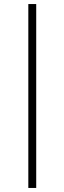

<svg xmlns="http://www.w3.org/2000/svg" viewBox="-20 -785 318 949"><path d="M120 -765H159V144H120Z"/></svg>

Font: Roboto Serif 20pt Thin
Style: Regular
Weight: 250
Version: Version 1.008